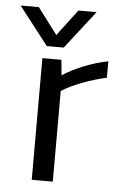

<svg xmlns="http://www.w3.org/2000/svg" viewBox="-82 -707 488 745"><g transform="rotate(5 162.0 -335.0)"><path d="M149 -522 264 -670H193L116 -568L39 -670H-32L83 -522ZM144 -474H70V0H152V-353C192 -380 269 -408 326 -420V-484C264 -472 197 -445 150 -414Z"/></g></svg>

Font: Kanit Light
Style: Regular
Weight: 300
Designer: Katatrad Team
Foundry: CadsonDemak
Version: Version 1.000;PS 001.000;hotconv 1.0.88;makeotf.lib2.5.64775